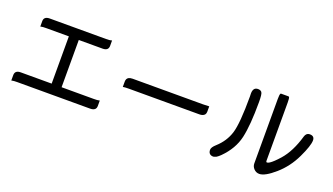

<svg xmlns="http://www.w3.org/2000/svg" viewBox="-69 -1270 3138 1812"><g transform="rotate(20 1500.0 -364.0)"><path d="M543.5 -104H866.2Q903.8 -104 918.5 -107.9L925.3 -109.4V-54.7Q925.3 -33.2 913.1 -21Q898.4 -6.3 866.2 -6.3H132.8Q97.2 -6.3 82.5 -2.4L75.7 -1V-55.7Q75.7 -77.1 87.9 -89.8Q102.5 -104 132.8 -104H443.8V-578.6H216.8Q180.2 -578.6 165.5 -574.7L158.7 -573.2V-627.9Q158.7 -648.9 170.4 -660.6Q185.1 -675.3 216.8 -675.3H783.2Q818.4 -675.3 833.5 -679.7L840.3 -682.1V-627Q840.3 -605.5 828.1 -592.8Q813.5 -578.6 783.2 -578.6H543.5Z M1852.5 -408.7Q1893.1 -408.7 1908.7 -410.6L1914.6 -411.1V-357.4Q1914.6 -321.8 1881.3 -312Q1869.6 -308.1 1852.5 -308.1H1146.5Q1106.9 -308.1 1091.8 -305.2L1085.4 -304.2V-358.4Q1085.4 -387.7 1106.9 -400.4Q1122.1 -408.7 1146.5 -408.7Z M2258.3 -710Q2270.5 -722.2 2292.5 -722.2Q2314.5 -722.2 2326.7 -710L2330.6 -705.1Q2342.3 -689.5 2342.3 -609.4Q2342.3 -376.5 2313.7 -250.2Q2285.2 -124 2179.7 -18.6Q2159.2 1.5 2142.6 11.7Q2118.7 22 2112.8 22Q2112.8 22 2112.3 22Q2087.9 22 2075 9Q2062 -3.9 2062 -29.3Q2062 -54.2 2101.1 -88.9Q2182.6 -162.1 2213.1 -260.3Q2243.7 -358.4 2243.7 -629.9L2242.7 -659.2Q2242.7 -694.3 2258.3 -710ZM2607.4 -99.1Q2617.2 -99.1 2632.8 -108.9Q2665.5 -129.9 2720.7 -191.9Q2803.7 -285.6 2851.1 -450.7Q2856 -465.8 2865.2 -475.1Q2877.9 -487.8 2898.4 -487.8Q2921.9 -487.8 2933.6 -476.1Q2944.8 -464.8 2944.8 -443.4Q2944.8 -390.6 2886.2 -267.3Q2827.6 -144 2729.7 -58.6Q2631.8 26.9 2575.2 26.9Q2542.5 26.9 2519.5 2Q2498.5 -20.5 2498.5 -50.8V-696.3Q2498.5 -722.7 2500 -732.9Q2501.5 -743.2 2502.7 -747.1Q2503.9 -751 2505.4 -752.4Q2508.3 -755.4 2511.7 -755.4H2585Q2591.3 -755.4 2594.2 -747.1Q2595.2 -743.2 2596.7 -732.9Q2598.1 -722.7 2598.1 -696.3V-113.3Q2598.1 -104.5 2601.6 -101.1Q2603.5 -99.1 2607.4 -99.1Z"/></g></svg>

Font: YuPearl-Medium
Style: Medium
Weight: 500
Designer: Max Yao
Foundry: Max-Everyday
Version: Version 1.011; ttfautohint (v1.8.3)